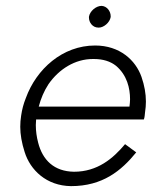

<svg xmlns="http://www.w3.org/2000/svg" viewBox="-20 -625 535 654"><path d="M283 -568C283 -567 283 -566 283 -565C283 -549 295 -531 315 -531C316 -531 316 -531 317 -531C333 -531 354 -548 357 -567C357 -568 357 -569 357 -570C357 -586 345 -604 326 -605C307 -605 286 -587 283 -568ZM406 -134C365 -85 312 -40 232 -40C164 -41 125 -80 110 -139C105 -158 102 -178 102 -199C102 -205 103 -212 103 -218H470C473 -226 473 -234 474 -242C476 -255 477 -267 477 -279C477 -306 472 -334 462 -363C442 -420 388 -470 304 -470C193 -470 104 -390 68 -291C60 -271 55 -252 52 -231C50 -218 49 -206 49 -193C49 -167 54 -138 64 -107C83 -46 138 8 222 9C329 9 393 -43 444 -106ZM112 -262C119 -289 130 -315 145 -338C181 -390 236 -424 296 -424C297 -424 299 -424 300 -424C331 -424 356 -416 375 -401C413 -369 423 -324 423 -287C423 -279 422 -270 421 -262Z"/></svg>

Font: Jost Light
Style: Italic
Weight: 300
Italic angle: -5°
Version: Version 3.710